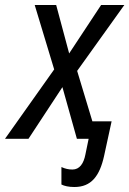

<svg xmlns="http://www.w3.org/2000/svg" viewBox="-61 -556 518 769"><path d="M237 193C304 193 338 150 356 68L386 -70H309L248 -272L437 -536H344L216 -342L164 -536H78L156 -278L-41 0H53L189 -207L247 0H294L281 63C274 99 258 123 229 123C214 123 200 120 185 113V183C197 189 214 193 237 193Z"/></svg>

Font: Noto Sans Display SemiCondensed
Style: Italic
Weight: 400
Width: 4
Italic angle: -12°
Designer: Monotype Design Team
Foundry: Monotype Imaging Inc.
Version: Version 1.900